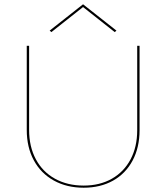

<svg xmlns="http://www.w3.org/2000/svg" viewBox="-20 -872 777 897"><path d="M220 -722 212 -729 368 -852 524 -729 516 -722 368 -839ZM632 -658V-264Q632 -183 599.5 -122Q567 -61 508 -28Q449 5 371 5Q292 5 231.5 -28.5Q171 -62 138 -123Q105 -184 105 -265V-658H116V-265Q116 -187 147.5 -128Q179 -69 237 -37Q295 -5 371 -5Q446 -5 502.5 -37Q559 -69 590 -127.5Q621 -186 621 -264V-658Z"/></svg>

Font: Ysabeau Infant Hairline
Style: Regular
Weight: 100
Designer: Christian Thalmann (Catharsis Fonts)
Version: Version 0.003